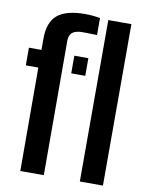

<svg xmlns="http://www.w3.org/2000/svg" viewBox="-89 -874 717 937"><g transform="rotate(10 269.0 -405.0)"><path d="M14.5 -512.5V-600H76.5V-655.5Q76.5 -738 120 -773.8Q163.5 -809.5 257 -809.5Q273 -809.5 293.2 -807.8Q313.5 -806 331 -803V-718.5Q314 -719 295.5 -719.5Q277 -720 257.5 -720Q225.5 -720 209.2 -707Q193 -694 193 -664.5L194 0H77.5L76.5 -512.5ZM239.5 -512.5V-600H309V-512.5ZM372.5 0V-800H487V0Z"/></g></svg>

Font: Big Shoulders Stencil Text
Style: Bold
Weight: 700
Designer: Patric King
Foundry: XO Type Co
Version: Version 1.000